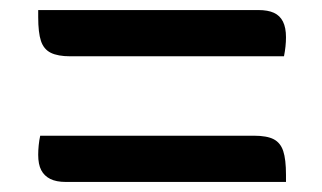

<svg xmlns="http://www.w3.org/2000/svg" viewBox="-20 -491 640 382"><path d="M56 -471H494Q513 -471 525 -465.5Q537 -460 543 -448Q549 -436 549 -417Q549 -408 548 -398.5Q547 -389 545 -379H120Q95 -379 81 -386Q67 -393 61.5 -409.5Q56 -426 56 -457ZM60 -221H485Q511 -221 524.5 -214Q538 -207 543.5 -190.5Q549 -174 549 -143V-129H111Q92 -129 80 -135Q68 -141 62 -152.5Q56 -164 56 -183Q56 -192 57 -202Q58 -212 60 -221Z"/></svg>

Font: Code D Ace
Style: Regular
Weight: 400
Version: Version 1.085; ttfautohint (v1.8.4.7-5d5b);Nerd Fonts 3.0.2